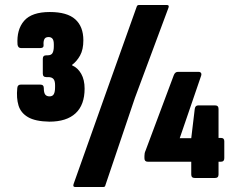

<svg xmlns="http://www.w3.org/2000/svg" viewBox="-20 -711 939 767"><path d="M177 -225Q121 -226 92 -243Q63 -260 54 -289.5Q45 -319 49 -359Q50 -373 63 -373H141Q155 -373 155 -359Q155 -341 160.5 -333.5Q166 -326 178 -326Q190 -326 195 -335Q200 -344 200 -363V-371Q200 -388 193.5 -395.5Q187 -403 173 -403H165Q151 -403 151 -417V-476Q151 -490 165 -490H170Q185 -490 190 -499.5Q195 -509 195 -526V-534Q195 -550 189.5 -556.5Q184 -563 174 -563Q161 -563 157 -554Q153 -545 154 -533Q156 -519 141 -519H64Q52 -519 50 -533Q46 -593 76.5 -628Q107 -663 179 -663Q248 -663 280.5 -634Q313 -605 313 -550Q313 -513 300 -489.5Q287 -466 268 -452V-450Q291 -440 304.5 -416Q318 -392 318 -357Q318 -292 282 -258.5Q246 -225 177 -225ZM280 36Q270 36 274 24L404 -342L526 -684Q528 -691 535 -691H647Q657 -691 653 -680L519 -320L401 29Q400 36 393 36ZM758 0Q744 0 744 -14V-65H570Q557 -65 557 -79V-88Q557 -94 558 -99Q559 -104 561 -108L674 -410Q679 -424 691 -424H773Q780 -424 783 -419.5Q786 -415 783 -407L698 -159H744L758 -276Q760 -290 772 -290H839Q853 -290 853 -276V-160H863Q876 -160 876 -147V-79Q876 -65 863 -65H853V-14Q853 0 839 0Z"/></svg>

Font: Sofia Sans Extra Condensed Black
Style: Regular
Weight: 900
Designer: Botio Nikoltchev, Ani Petrova
Foundry: lettersoup
Version: Version 4.101